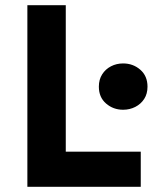

<svg xmlns="http://www.w3.org/2000/svg" viewBox="-20 -720 595 740"><path d="M85.5 0V-700H233.5V-135.5H522.5V0ZM454.5 -297Q416.5 -297 388.8 -321Q361 -345 361 -386Q361 -413.5 373.8 -433.5Q386.5 -453.5 407.8 -464.5Q429 -475.5 454.5 -475.5Q493 -475.5 520.8 -451.2Q548.5 -427 548.5 -386Q548.5 -358.5 535.8 -338.8Q523 -319 501.5 -308Q480 -297 454.5 -297Z"/></svg>

Font: Geologica SemiBold
Style: Regular
Weight: 600
Designer: Sindre Bremnes, Frode Helland
Foundry: Monokrom Skriftforlag AS
Version: Version 1.010;gftools[0.9.28]